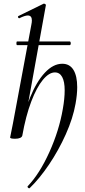

<svg xmlns="http://www.w3.org/2000/svg" viewBox="-20 -745 462 1042"><path d="M139 277Q135 277 131.5 273Q128 269 130 266Q195 198 248 80.5Q301 -37 321 -154Q331 -210 331 -255Q331 -302 317.5 -327Q304 -352 278 -352Q246 -352 212.5 -311.5Q179 -271 149.5 -193.5Q120 -116 101 -9L87 -10Q107 -126 142.5 -214Q178 -302 223.5 -350.5Q269 -399 318 -399Q358 -399 378.5 -366Q399 -333 399 -272Q399 -232 390 -182Q376 -103 337 -16Q298 71 246 148Q194 225 141 276ZM35 1 39 -19Q48 -62 50 -74L150 -610Q153 -624 153 -634Q153 -661 131 -661Q115 -661 85 -646H84Q80 -646 78 -651Q76 -656 80 -658L217 -725H219Q223 -725 226.5 -722Q230 -719 229 -717L101 -9Q99 -1 89 3.5Q79 8 62 8Q35 8 35 1ZM69 -510Q69 -520 73 -520H359Q361 -520 362.5 -517Q364 -514 364 -510Q364 -506 362.5 -503Q361 -500 359 -500H73Q69 -500 69 -510Z"/></svg>

Font: Cormorant Garamond Medium
Style: Italic
Weight: 500
Italic angle: -10°
Designer: Christian Thalmann (Catharsis Fonts)
Foundry: Catharsis Fonts
Version: Version 4.000